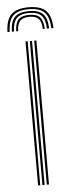

<svg xmlns="http://www.w3.org/2000/svg" viewBox="-68 -769 299 797"><g transform="rotate(-5 82.0 -370.0)"><path d="M94 0V-600H103.2V0ZM57.8 0V-600H66.8V0ZM75.8 0V-600H85V0ZM82.5 -740.2Q32.5 -740.2 10.2 -718.1Q-12 -696 -13.5 -645.2H-4.2Q-3 -692 17.2 -712.1Q37.5 -732.2 82.5 -732.2Q127.5 -732.2 147.8 -712.1Q168 -692 169.2 -645.2H178.2Q176.8 -696 154.5 -718.1Q132.2 -740.2 82.5 -740.2ZM82.5 -724.2Q42 -724.2 24 -706Q6 -687.8 4.8 -645.2H14Q14.8 -683.2 30.8 -699.9Q46.8 -716.5 82.5 -716.5Q118.2 -716.5 134.1 -699.9Q150 -683.2 151 -645.2H160.2Q159 -687.8 140.9 -706Q122.8 -724.2 82.5 -724.2ZM82.5 -708.5Q51.2 -708.5 37.5 -693.9Q23.8 -679.2 23 -645.2H31.2Q31.8 -675 43.9 -687.8Q56 -700.5 82.5 -700.5Q109 -700.5 121.1 -687.8Q133.2 -675 133.8 -645.2H142Q141 -679.2 127.2 -693.9Q113.5 -708.5 82.5 -708.5Z"/></g></svg>

Font: Big Shoulders Inline Display Light
Style: Regular
Weight: 300
Designer: Patric King
Foundry: XO Type Co
Version: Version 1.000